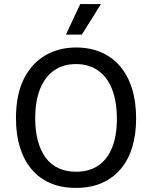

<svg xmlns="http://www.w3.org/2000/svg" viewBox="-20 -905 743 938"><path d="M351 13Q279 13 224.5 -11Q170 -35 133 -79.5Q96 -124 77 -186.5Q58 -249 58 -327Q58 -442 96 -518.5Q134 -595 200.5 -634Q267 -673 352 -673Q419 -673 473 -650Q527 -627 565.5 -582.5Q604 -538 624.5 -473.5Q645 -409 645 -326Q645 -249 626 -186Q607 -123 569.5 -79Q532 -35 477.5 -11Q423 13 351 13ZM352 -66Q416 -66 460.5 -96.5Q505 -127 528 -184.5Q551 -242 551 -325Q551 -409 527.5 -469Q504 -529 459 -560.5Q414 -592 351 -592Q289 -592 244.5 -561Q200 -530 176 -471Q152 -412 152 -327Q152 -264 165.5 -215.5Q179 -167 204 -133.5Q229 -100 266.5 -83Q304 -66 352 -66ZM380 -736H302L372 -885H473Z"/></svg>

Font: Bricolage Grotesque 28pt
Style: Regular
Weight: 400
Version: Version 1.001;gftools[0.9.33.dev8+g029e19f]